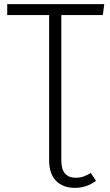

<svg xmlns="http://www.w3.org/2000/svg" viewBox="-20 -705 535 930"><path d="M345 156Q368 156 384.5 150Q401 144 420 133L445 171Q399 205 343 205Q285 205 251.5 171Q218 137 218 71V-632H15V-685H485L478 -632H277V72Q277 116 295.5 136Q314 156 345 156Z"/></svg>

Font: Fira Sans Light
Style: Regular
Weight: 300
Designer: bBox Type GmbH & Carrois Corporate GbR & Edenspiekermann AG
Foundry: bBox Type GmbH & Carrois Corporate GbR & Edenspiekermann AG
Version: Version 4.301